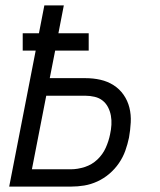

<svg xmlns="http://www.w3.org/2000/svg" viewBox="-20 -690 590 710"><path d="M14 0 112 -503H64V-567H124L144 -670H216L196 -567H308V-503H184L164 -401H296Q325 -401 351.5 -395Q378 -389 400 -375Q422 -361 437 -339.5Q452 -318 458.5 -292Q465 -266 463.5 -237.5Q462 -209 457 -181Q452 -157 443.5 -133Q435 -109 420 -87Q405 -65 384.5 -47.5Q364 -30 340 -19Q316 -8 291.5 -4Q267 0 243 0ZM98 -64H242Q267 -64 293.5 -72.5Q320 -81 340 -100Q360 -119 371 -143.5Q382 -168 387 -193Q391 -211 392 -228.5Q393 -246 390 -262.5Q387 -279 379.5 -293.5Q372 -308 359.5 -318Q347 -328 330 -332Q313 -336 296 -336H151Z"/></svg>

Font: Lode Term
Style: Italic
Weight: 400
Italic angle: -11°
Monospace: yes
Designer: Belleve Invis
Foundry: Belleve Invis
Version: Version 29.2.0